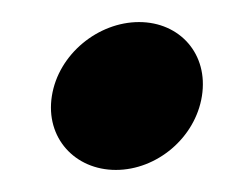

<svg xmlns="http://www.w3.org/2000/svg" viewBox="-20 -113 217 174"><path d="M27 -26C21 12 48 41 85 41C122 41 157 12 163 -26C169 -64 143 -93 106 -93C69 -93 33 -64 27 -26Z"/></svg>

Font: Charger Sport
Style: BlkObl
Weight: 900
Designer: Jasper
Foundry: Cannot Into Space Fonts
Version: Version 1.1